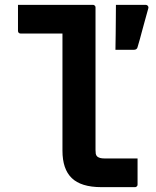

<svg xmlns="http://www.w3.org/2000/svg" viewBox="-20 -770 640 790"><path d="M54 -750Q85 -750 116 -750Q147 -750 178 -750Q209 -750 239 -750Q269 -750 300 -750Q331 -750 362 -750Q366 -750 368 -748.5Q370 -747 371.5 -745Q373 -743 373 -739Q373 -684 373 -625Q373 -566 373 -506Q373 -446 373 -386Q373 -326 373 -267Q373 -208 373 -153Q373 -144 374 -137.5Q375 -131 380 -126Q385 -122 392 -120Q399 -118 411 -118Q440 -118 469.5 -118Q499 -118 527 -118H546Q546 -91 546 -64.5Q546 -38 546 -11Q546 -7 544.5 -5Q543 -3 541 -1.5Q539 0 535 0Q514 0 491 0Q468 0 444 0Q420 0 397 0Q355 0 324.5 -9.5Q294 -19 275 -37.5Q256 -56 246.5 -84Q237 -112 237 -150Q237 -195 237 -243.5Q237 -292 237 -341.5Q237 -391 237 -441Q237 -491 237 -539.5Q237 -588 237 -632H220Q195 -632 169 -632Q143 -632 117 -632Q91 -632 65 -632Q60 -632 57 -635Q54 -638 54 -643Q54 -670 54 -696.5Q54 -723 54 -750ZM530 -565Q512 -565 496 -565Q480 -565 455 -565Q456 -604 456 -631Q456 -658 456.5 -684.5Q457 -711 457 -750Q478 -750 497 -750Q516 -750 536 -750Q556 -750 579 -750Q585 -750 588.5 -745.5Q592 -741 590 -735Q581 -701 574.5 -679Q568 -657 562.5 -635Q557 -613 546 -576Q545 -571 541 -568Q537 -565 530 -565Z"/></svg>

Font: Recursive Monospace
Style: Bold
Weight: 700
Version: Version 1.047